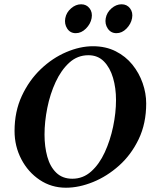

<svg xmlns="http://www.w3.org/2000/svg" viewBox="-20 -867 728 897"><path d="M474 -782Q479 -809 501 -828Q523 -847 548 -847Q573 -847 587.5 -828Q602 -809 597 -782Q592 -755 571 -733.5Q550 -712 524 -712Q498 -712 483.5 -733.5Q469 -755 474 -782ZM285 -782Q290 -809 312 -828Q334 -847 359 -847Q384 -847 398.5 -828Q413 -809 408 -782Q403 -755 381.5 -733.5Q360 -712 334 -712Q308 -712 294 -733.5Q280 -755 285 -782ZM414 -651Q474 -651 520.5 -627.5Q567 -604 598.5 -565Q630 -526 646.5 -478.5Q663 -431 663 -384Q663 -290 628 -217Q593 -144 536.5 -93.5Q480 -43 414.5 -16.5Q349 10 288 10Q220 10 165.5 -26.5Q111 -63 79.5 -123.5Q48 -184 48 -255Q48 -346 82 -419Q116 -492 170.5 -544Q225 -596 289.5 -623.5Q354 -651 414 -651ZM393 -609Q342 -609 304 -574.5Q266 -540 240 -484Q214 -428 201 -363Q188 -298 188 -238Q188 -182 201 -135Q214 -88 243 -60Q272 -32 318 -32Q368 -32 406 -66Q444 -100 469.5 -155.5Q495 -211 508.5 -275.5Q522 -340 522 -400Q522 -456 508 -503.5Q494 -551 465.5 -580Q437 -609 393 -609Z"/></svg>

Font: Amiri
Style: Bold Italic
Weight: 700
Italic angle: 10°
Designer: Khaled Hosny
Version: Version 0.113